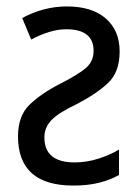

<svg xmlns="http://www.w3.org/2000/svg" viewBox="-20 -567 432 597"><path d="M49 -511 77 -444Q103 -458 131 -467Q159 -476 186 -476Q271 -476 271 -409Q271 -376 247 -355.5Q223 -335 166 -306Q106 -275 71 -240.5Q36 -206 36 -143Q36 10 208 10Q254 10 289 1Q324 -8 350 -23V-102Q324 -86 287 -74Q250 -62 212 -62Q118 -62 118 -140Q118 -170 139.5 -193Q161 -216 218 -243Q280 -275 316 -309Q352 -343 352 -407Q352 -472 309 -509.5Q266 -547 188 -547Q116 -547 49 -511Z"/></svg>

Font: Noto Sans Display SemiCondensed
Style: Regular
Weight: 400
Width: 4
Designer: Monotype Design team
Foundry: Monotype Imaging Inc.
Version: 1.000